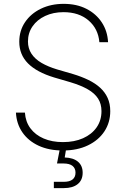

<svg xmlns="http://www.w3.org/2000/svg" viewBox="-20 -758 645 982"><path d="M301.8 11.7Q230.5 11.7 177.7 -12.7Q125 -37.1 94.7 -80.8Q64.5 -124.5 61.5 -182.1H107.4Q110.4 -135.7 135.5 -101.8Q160.6 -67.9 203.4 -49.6Q246.1 -31.2 301.8 -31.2Q360.4 -31.2 404.8 -51Q449.2 -70.8 474.1 -106.4Q499 -142.1 499 -189.5Q499 -226.6 481.7 -253.7Q464.4 -280.8 429.2 -301Q394 -321.3 340.3 -337.4L256.8 -361.8Q168 -388.7 123.3 -433.6Q78.6 -478.5 78.6 -544.4Q78.6 -601.1 108.2 -644.8Q137.7 -688.5 189.2 -713.4Q240.7 -738.3 305.7 -738.3Q372.1 -738.3 421.9 -712.9Q471.7 -687.5 500.7 -643.3Q529.8 -599.1 532.7 -542H488.3Q482.4 -610.8 433.1 -653.3Q383.8 -695.8 304.7 -695.8Q252.4 -695.8 211.2 -676.5Q169.9 -657.2 146.5 -623.3Q123 -589.4 123 -545.9Q123 -510.3 141.1 -482.9Q159.2 -455.6 192.9 -436Q226.6 -416.5 272.5 -402.8L353 -379.4Q397 -366.2 432.1 -349.1Q467.3 -332 492.2 -309.3Q517.1 -286.6 530.5 -257.1Q543.9 -227.5 543.9 -189.5Q543.9 -131.3 513.9 -85.9Q483.9 -40.5 429.4 -14.4Q375 11.7 301.8 11.7ZM255.4 204.1V171.9H306.6Q335.9 171.9 351.1 159.9Q366.2 147.9 366.2 125Q366.2 103 351.1 90.6Q335.9 78.1 304.2 78.1H271.5L289.6 -13.7H318.8V0L311 47.4Q355 48.8 378.9 69.1Q402.8 89.4 402.8 125.5Q402.8 163.1 377.4 183.6Q352.1 204.1 306.6 204.1Z"/></svg>

Font: Inter 20pt ExtraLight
Style: Regular
Weight: 250
Version: Version 4.001;git-66647c0bb